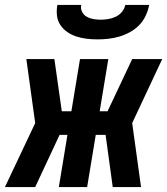

<svg xmlns="http://www.w3.org/2000/svg" viewBox="-53 -760 679 780"><path d="M-33 0 90 -260 54 -520H168L198 -308H237L272 -520H387L352 -308H384L484 -520H606L484 -260L520 0H405L376 -212H336L301 0H186L221 -212H189L90 0ZM343 -600Q321 -600 299.5 -602.5Q278 -605 258 -611.5Q238 -618 221 -629.5Q204 -641 192.5 -658Q181 -675 178.5 -696.5Q176 -718 180 -740H277Q274 -725 280.5 -712Q287 -699 299.5 -692Q312 -685 326.5 -682.5Q341 -680 356 -680Q371 -680 386.5 -682.5Q402 -685 417 -692Q432 -699 442.5 -712Q453 -725 456 -740H553Q549 -718 539 -696.5Q529 -675 512.5 -658Q496 -641 475 -629.5Q454 -618 432 -611.5Q410 -605 387.5 -602.5Q365 -600 343 -600Z"/></svg>

Font: Iosevka SS04 XBd Ex
Style: Italic
Weight: 800
Width: 7
Italic angle: -9°
Monospace: yes
Designer: Belleve Invis
Foundry: Belleve Invis
Version: Version 19.0.0; ttfautohint (v1.8.4)